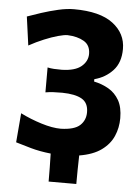

<svg xmlns="http://www.w3.org/2000/svg" viewBox="-59 -774 708 971"><g transform="rotate(5 295.0 -288.0)"><path d="M225 152Q225 80.5 223 10Q166.5 4 120.8 -9Q75 -22 44 -31.5L56.5 -180Q107.5 -154.5 163.8 -137Q220 -119.5 263 -119.5Q332 -121.5 360 -147.5Q388 -173.5 388 -214Q388 -261.5 354.5 -281Q321 -300.5 255 -301.5Q229 -301.5 209.2 -300.5Q189.5 -299.5 169.5 -296V-422.5Q185 -419 201.8 -418Q218.5 -417 241.5 -417Q309 -418.5 340.8 -445Q372.5 -471.5 372.5 -509Q372.5 -553 339.5 -572.5Q306.5 -592 256 -594Q239 -594 208 -585.5Q177 -577 138.8 -561.2Q100.5 -545.5 62.5 -524.5L42.5 -670Q71 -680.5 112.5 -694Q154 -707.5 197.5 -717.5Q241 -727.5 277 -727.5Q409 -727.5 475 -677.5Q541 -627.5 541 -548.5Q541 -479.5 503.5 -439Q466 -398.5 410 -384V-372Q451 -363.5 484.5 -344Q518 -324.5 538 -289.5Q558 -254.5 558 -198.5Q558 -150 539.5 -107.5Q521 -65 479.2 -34.8Q437.5 -4.5 367.5 7Q366.5 43.5 366 79.5Q365.5 115.5 365.5 152Z"/></g></svg>

Font: Commissioner Flair
Style: Bold
Weight: 700
Designer: Kostas Bartsokas
Foundry: Kostas Bartsokas
Version: Version 1.000; ttfautohint (v1.8.3)